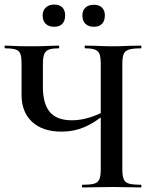

<svg xmlns="http://www.w3.org/2000/svg" viewBox="-20 -826 674 846"><path d="M355 -613Q353 -613 353 -619Q353 -625 355 -625L405 -624Q449 -622 476 -622Q504 -622 548 -624L601 -625Q603 -625 603 -619Q603 -613 601 -613Q565 -613 548 -607.5Q531 -602 525 -588Q519 -574 519 -544V-81Q519 -51 525 -36.5Q531 -22 548 -17Q565 -12 601 -12Q603 -12 603 -6Q603 0 601 0Q568 0 548 -1L476 -2L398 -1Q378 0 344 0Q341 0 341 -6Q341 -12 344 -12Q380 -12 396 -17Q412 -22 418 -36.5Q424 -51 424 -81V-542Q424 -572 419 -586.5Q414 -601 399.5 -607Q385 -613 355 -613ZM251 -246Q168 -246 121.5 -289Q75 -332 75 -408V-544Q75 -574 70 -588Q65 -602 50 -607.5Q35 -613 3 -613Q0 -613 0 -619Q0 -625 3 -625Q21 -625 32 -624Q64 -622 117 -622Q160 -622 204 -624Q217 -625 238 -625Q241 -625 241 -619Q241 -613 238 -613Q208 -613 194 -607Q180 -601 174.5 -586.5Q169 -572 169 -542V-443Q169 -369 199.5 -332.5Q230 -296 297 -296Q365 -296 441 -336L450 -329Q399 -286 352 -266Q305 -246 251 -246ZM168 -758Q168 -780 182 -793Q196 -806 219 -806Q242 -806 254.5 -793.5Q267 -781 267 -758Q267 -734 254.5 -721Q242 -708 219 -708Q195 -708 181.5 -721Q168 -734 168 -758ZM343 -758Q343 -780 356.5 -792.5Q370 -805 394 -805Q417 -805 429.5 -792.5Q442 -780 442 -758Q442 -734 429.5 -721Q417 -708 394 -708Q370 -708 356.5 -721Q343 -734 343 -758Z"/></svg>

Font: Cormorant SC SemiBold
Style: Regular
Weight: 600
Designer: Christian Thalmann (Catharsis Fonts)
Foundry: Catharsis Fonts
Version: Version 4.000